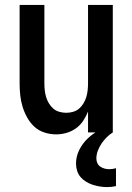

<svg xmlns="http://www.w3.org/2000/svg" viewBox="-20 -540 540 783"><path d="M209 8Q185 8 161.5 0.5Q138 -7 120.5 -23Q103 -39 91 -60.5Q79 -82 72 -105Q65 -128 62.5 -152Q60 -176 60 -200V-520H161V-200Q161 -186 162.5 -172Q164 -158 168 -144.5Q172 -131 179.5 -118.5Q187 -106 197.5 -97Q208 -88 222 -84Q236 -80 250 -80Q264 -80 278 -84Q292 -88 302.5 -97Q313 -106 320.5 -118.5Q328 -131 332 -144.5Q336 -158 337.5 -172Q339 -186 339 -200V-520H440V0H339V-85Q331 -65 319 -47Q307 -29 289.5 -16.5Q272 -4 251 2Q230 8 209 8ZM417 223Q402 223 387 220.5Q372 218 358 213.5Q344 209 331 201Q318 193 308.5 182Q299 171 294.5 156.5Q290 142 290 127Q290 98 303.5 71Q317 44 338.5 24Q360 4 386 -10Q412 -24 440 -32V0Q426 9 414.5 20.5Q403 32 394 45.5Q385 59 379 74.5Q373 90 373 107Q373 116 377 125Q381 134 389 139.5Q397 145 406.5 147.5Q416 150 425 150Q432 150 439 149Q446 148 453 146V219Q444 221 435 222Q426 223 417 223Z"/></svg>

Font: Iosevka Curly Semibold
Style: Regular
Weight: 600
Monospace: yes
Designer: Belleve Invis
Foundry: Belleve Invis
Version: Version 22.1.2; ttfautohint (v1.8.4)